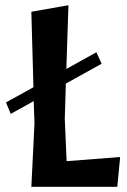

<svg xmlns="http://www.w3.org/2000/svg" viewBox="-20 -715 486 735"><path d="M242 -695 234 -451 349 -515 369 -471 232 -395 228 -260 235 -98 440 -114 429 0H100L112 -243L109 -328L21 -279L3 -323L108 -381L100 -670Z"/></svg>

Font: Acme
Style: Regular
Weight: 400
Designer: Juan Pablo del Peral
Foundry: Juan Pablo del Peral
Version: Version 1.002